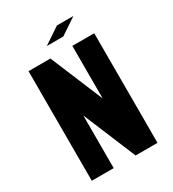

<svg xmlns="http://www.w3.org/2000/svg" viewBox="-202 -963 970 1075"><g transform="rotate(-30 283.0 -425.5)"><path d="M230 -779.3 336.4 -850.6H442.9L336.4 -779.3ZM495.6 -708.5V0H354L212.4 -340.3V0H70.8V-708.5H212.4L354 -368.7V-708.5Z"/></g></svg>

Font: Blazma
Style: Regular
Weight: 400
Designer: GGBotNet
Version: 1.00